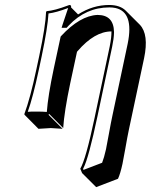

<svg xmlns="http://www.w3.org/2000/svg" viewBox="-20 -459 619 773"><path d="M428.7 -332.5Q360.8 -332.5 292.5 -253.4Q290.5 -251.5 290 -250.5L262.7 -123.5Q238.8 -10.3 234.4 56.6L178.2 0L175.3 2.9L231.9 59.6Q230 59.6 184.6 56.6L134.8 59.6L78.6 2.9L78.1 0Q102.1 -64.5 126.5 -180.2L138.2 -234.9Q163.6 -355 165.5 -411.1L168 -414.1Q199.7 -416.5 253.9 -437Q257.3 -438.5 259.3 -439Q263.2 -438.5 265.1 -437Q267.1 -433.6 266.1 -429.2L294.4 -400.9Q353.5 -439 420.4 -439Q463.9 -438.5 486.3 -416L543 -359.4Q580.1 -320.3 560.1 -224.6L499 62.5Q493.2 89.4 484.4 140.1Q476.6 182.6 473.1 200.7Q464.4 240.7 455.1 260.7L367.2 294.4L310.5 237.8L303.2 220.2Q325.2 183.6 360.8 15.6Q361.8 10.7 362.8 5.9L421.9 -272.9Q429.2 -309.6 428.7 -332.5ZM251.5 -350.6 248.5 -347.2H228L231.9 -359.9Q251.5 -418.9 254.4 -426.8Q205.1 -408.2 175.3 -404.8Q171.9 -347.2 147.9 -232.9L136.2 -177.7Q112.8 -67.9 91.8 -8.8Q107.9 -10.3 127.9 -9.8Q151.9 -9.8 168.5 -8.3Q173.3 -73.7 196.3 -182.1L224.1 -311.5L225.6 -313.5Q302.2 -396 372.6 -398.9Q437.5 -398.9 439 -330.6Q439 -328.6 439 -327.1Q438.5 -303.7 431.6 -271L372.6 8.3Q336.9 176.8 316.4 216.8Q314.9 219.2 314.5 220.7L315.9 225.1L391.1 196.3Q398.9 176.8 406.7 142.1Q410.6 124 418 82Q427.2 30.8 433.1 3.9L494.1 -283.2Q520 -410.2 444.8 -426.8Q433.1 -429.2 420.4 -429.2Q325.7 -429.2 256.8 -356.4Q253.9 -353 251.5 -350.6Z"/></svg>

Font: Linux Biolinum Shadow O
Style: Italic
Weight: 400
Italic angle: -12°
Designer: Philipp H. Poll
Foundry: Philipp H. Poll
Version: Version 0.6.2